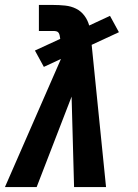

<svg xmlns="http://www.w3.org/2000/svg" viewBox="-39 -755 559 775"><path d="M-19 0 207 -517 138 -485 102 -551 204 -598V-599Q203 -605 202 -611Q201 -617 198 -622Q195 -627 189 -628.5Q183 -630 177 -630H118V-735H176Q200 -735 224 -732.5Q248 -730 268 -720Q288 -710 301.5 -692Q315 -674 321 -652L405 -691L441 -625L331 -574L389 0H260L250 -365L109 0Z"/></svg>

Font: Iosevka SS18 Extrabold
Style: Italic
Weight: 800
Italic angle: -9°
Monospace: yes
Designer: Belleve Invis
Foundry: Belleve Invis
Version: Version 25.1.1; ttfautohint (v1.8.4)